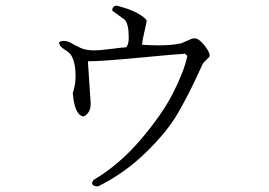

<svg xmlns="http://www.w3.org/2000/svg" viewBox="-20 -642 960 686"><path d="M504 -570Q504 -562 496 -529Q488 -496 488 -482Q519 -480 546 -480Q594 -480 627 -487L666 -504Q671 -505 676 -505Q690 -505 709.5 -481Q729 -457 729 -444Q729 -441 728 -439L706 -417Q705 -416 680 -361.5Q655 -307 617 -240Q579 -173 501.5 -97.5Q424 -22 330 24Q309 24 309 11L314 1Q406 -53 483 -143.5Q560 -234 598.5 -310Q637 -386 649 -440Q649 -444 641 -450Q615 -449 479 -436Q343 -423 294 -423L304 -273V-272Q304 -238 279 -226Q247 -229 240 -309Q250 -339 250 -370Q250 -401 244 -421.5Q238 -442 229.5 -450.5Q221 -459 212.5 -464Q204 -469 198 -475Q192 -481 191 -490Q196 -496 206 -496Q222 -496 235.5 -487.5Q249 -479 268.5 -470.5Q288 -462 318 -462Q337 -462 379 -467.5Q421 -473 431 -473Q440 -484 440 -507Q440 -558 425 -572L381 -604Q381 -620 396 -622Q476 -602 504 -570Z"/></svg>

Font: cwTeXMing
Style: Medium
Weight: 500
Version: Version 1.17